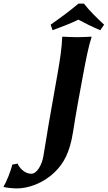

<svg xmlns="http://www.w3.org/2000/svg" viewBox="-160 -853 602 1074"><path d="M422.4 -715C383.9 -750.7 340.9 -792 309.2 -833H279.2C233.3 -794 174.7 -751 123.4 -715L133.9 -684C183.1 -702 232.8 -720.5 278.3 -743C317.1 -722 358.1 -702 400.9 -684ZM111.6 -155C104.4 -114 94.4 -45.8 82 24C74.6 66.1 48.3 119 14.3 119C-23.8 119 -54.2 82 -61.7 62L-91.7 68C-96.8 97 -125.7 170 -140 189L-139.6 192C-132.5 197 -85.2 201 -66.2 201C-3.2 201 79.8 174 145.9 110C196.5 61 230.7 0 248.9 -117C265.9 -226 285 -329.9 306.7 -445C321.3 -522 334.7 -592 352 -645L351.5 -648C351.5 -648 307 -645 272 -645C238 -645 190.5 -648 190.5 -648L188 -645C186 -588 176 -520 162.7 -445Z"/></svg>

Font: Linux Biolinum O 
Style: Bold Italic
Weight: 700
Designer: Philipp H. Poll
Foundry: Philipp H. Poll
Version: Version 1.3.2